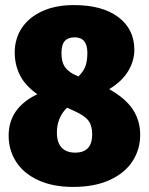

<svg xmlns="http://www.w3.org/2000/svg" viewBox="-20 -716 586 756"><path d="M532 -185Q532 -128 502 -81.5Q472 -35 412.5 -7.5Q353 20 268 20Q188 20 130.5 -6.5Q73 -33 43.5 -79Q14 -125 14 -182Q14 -291 127 -345Q79 -379 58.5 -420Q38 -461 38 -509Q38 -564 66 -606Q94 -648 146.5 -672Q199 -696 271 -696Q383 -696 446 -648.5Q509 -601 509 -520Q509 -477 485 -436.5Q461 -396 410 -365Q474 -329 503 -285Q532 -241 532 -185ZM222 -506Q222 -477 232 -458Q242 -439 269 -424L289 -415Q311 -437 317.5 -458.5Q324 -480 324 -508Q324 -569 274 -569Q248 -569 235 -554.5Q222 -540 222 -506ZM343 -187Q343 -221 328.5 -240.5Q314 -260 275 -278L244 -292Q204 -253 204 -194Q204 -155 222.5 -135Q241 -115 276 -115Q343 -115 343 -187Z"/></svg>

Font: Fira Sans Condensed Black
Style: Regular
Weight: 900
Width: 3
Designer: Carrois Corporate & Edenspiekermann AG
Foundry: Carrois Corporate GbR & Edenspiekermann AG
Version: Version 4.203